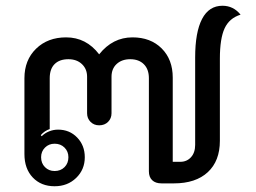

<svg xmlns="http://www.w3.org/2000/svg" viewBox="-20 -639 892 668"><path d="M65 -103V-367Q65 -430 105.5 -469.5Q146 -509 210 -509Q280 -509 325 -450Q372 -509 441 -509Q504 -509 542.5 -470.5Q581 -432 581 -369V-76H607Q630 -76 644.5 -92Q659 -108 659 -135V-439Q659 -527 683 -573Q707 -619 754 -619Q792 -619 817 -588Q778 -576 761.5 -540.5Q745 -505 745 -435V-149Q745 -79 703 -40Q661 -1 585 -1H542Q521 -1 509.5 -12Q498 -23 498 -43V-367Q498 -398 480.5 -415.5Q463 -433 433 -433Q404 -433 386 -416.5Q368 -400 368 -372V-245Q368 -227 356 -215Q344 -203 325 -203Q307 -203 295 -215Q283 -227 283 -245V-372Q283 -399 265 -416Q247 -433 218 -433Q187 -433 170 -416Q153 -399 153 -367V-190Q135 -184 122 -169L125 -165Q136 -176 151 -182Q166 -188 182 -188Q222 -188 248.5 -160.5Q275 -133 275 -92Q275 -49 245 -20Q215 9 170 9Q123 9 94 -21.5Q65 -52 65 -103ZM218 -92Q218 -112 204.5 -125.5Q191 -139 170 -139Q150 -139 136.5 -125.5Q123 -112 123 -92Q123 -71 136.5 -57.5Q150 -44 170 -44Q191 -44 204.5 -57.5Q218 -71 218 -92Z"/></svg>

Font: K2D
Style: Regular
Weight: 400
Version: Version 1.000; ttfautohint (v1.6)